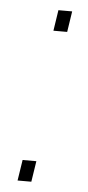

<svg xmlns="http://www.w3.org/2000/svg" viewBox="-44 -555 267 584"><g transform="rotate(5 89.0 -263.5)"><path d="M74.2 0H32.2L42 -63.5H84ZM143.1 -463.4H101.1L110.8 -526.9H152.8Z"/></g></svg>

Font: Roboto-ThinItalic
Style: Italic
Weight: 250
Italic angle: -12°
Designer: Google
Version: Version 1.100141; 2013; ttfautohint (v0.94.14-c901) -l 8 -r 